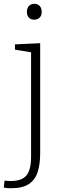

<svg xmlns="http://www.w3.org/2000/svg" viewBox="-51 -756 331 1013"><path d="M9 237Q1 237 -9.5 236.5Q-20 236 -31 234L-27 197Q-17 198 -9 198.5Q-1 199 7 199Q64 199 88.5 169.5Q113 140 113 69V-480L28 -494V-522L161 -528V52Q161 109 148 150.5Q135 192 102 214.5Q69 237 9 237ZM129 -652Q112 -652 101.5 -663Q91 -674 91 -693Q91 -714 102 -725Q113 -736 130 -736Q148 -736 158.5 -724.5Q169 -713 169 -693Q169 -673 157.5 -662.5Q146 -652 129 -652Z"/></svg>

Font: Bitter Light
Style: Regular
Weight: 300
Designer: Sol Matas, and Bitter project Authors
Foundry: Sol Matas
Version: Version 2.001